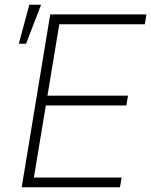

<svg xmlns="http://www.w3.org/2000/svg" viewBox="-20 -788 636 808"><path d="M71.3 0 191.4 -727.5H596.2L589.4 -686H229.5L179.7 -385.3H518.6L511.7 -344.2H172.9L122.6 -41H491.7L484.9 0ZM59.1 -604 103.5 -768.1H152.8L89.8 -604Z"/></svg>

Font: Inter Display Extra Light
Style: Italic
Weight: 200
Italic angle: -9.39999°
Designer: Rasmus Andersson
Foundry: rsms
Version: Version 4.000;git-4fc901f